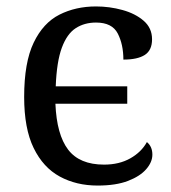

<svg xmlns="http://www.w3.org/2000/svg" viewBox="-20 -566 532 596"><path d="M283 10Q217 10 165.5 -18Q114 -46 84.5 -106.5Q55 -167 55 -265Q55 -372 84.5 -433.5Q114 -495 164.5 -520.5Q215 -546 278 -546Q320 -546 360 -535Q400 -524 426 -501.5Q452 -479 452 -444Q452 -410 429.5 -395.5Q407 -381 363 -381Q363 -428 345.5 -462Q328 -496 278 -496Q242 -496 215 -478.5Q188 -461 172 -418Q156 -375 153 -298H375V-244H152Q156 -148 191.5 -101.5Q227 -55 303 -55Q350 -55 384.5 -74.5Q419 -94 436 -125Q453 -111 453 -86Q453 -63 434 -41Q415 -19 377.5 -4.5Q340 10 283 10Z"/></svg>

Font: NotoSerif-Regular
Style: Regular
Weight: 400
Designer: Monotype Design Team
Foundry: Monotype Imaging Inc.
Version: Version 2.007; ttfautohint (v1.8) -l 8 -r 50 -G 200 -x 14 -D